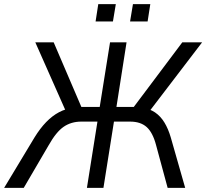

<svg xmlns="http://www.w3.org/2000/svg" viewBox="-46 -910 999 930"><path d="M-26 0 121 -244Q148 -288 177.5 -318.5Q207 -349 240 -366.5Q273 -384 311 -388L277 -362L125 -705H214L355 -376L339 -392H437L487 -705H567L518 -392H614L590 -376L837 -705H933L671 -362L640 -388Q678 -384 705 -365.5Q732 -347 750.5 -316.5Q769 -286 781 -245L851 0H766L710 -207Q694 -268 664.5 -294.5Q635 -321 584 -321H506L455 0H375L426 -321H348Q299 -321 262.5 -296Q226 -271 190 -207L69 0ZM584 -806 598 -890H682L669 -806ZM417 -806 430 -890H515L501 -806Z"/></svg>

Font: Nunito Sans 10pt SemiCondensed
Style: Italic
Weight: 400
Width: 4
Italic angle: -9°
Designer: Vernon Adams
Foundry: Vernon Adams
Version: Version 3.101;gftools[0.9.27]